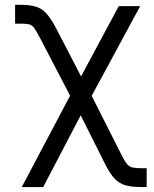

<svg xmlns="http://www.w3.org/2000/svg" viewBox="-20 -571 639 796"><path d="M588.1 204.5H567.5Q527 204.5 500.7 197.3Q474.4 190 455.3 169.7Q436.1 149.5 416.2 110.1L314.6 -93L159.1 204.5H70.3L270.6 -174.4L145.6 -414.1Q130.7 -442.5 121.6 -454.9Q112.6 -467.3 100.3 -470.2Q88.1 -473 63.2 -473H42.6V-551.1H63.2Q103.7 -551.1 129.1 -543.3Q154.5 -535.5 173.7 -513.7Q192.8 -491.8 214.5 -450.3L316.1 -254.3L472.3 -545.5H561.1L360.1 -173.7L485.1 73.9Q497.5 98.4 507.1 109.6Q516.7 120.7 530 123.6Q543.3 126.4 567.5 126.4H588.1Z"/></svg>

Font: Linik Sans
Style: Regular
Weight: 400
Designer: Rasmus Andersson (font), Marc Monis (original base), Kil Hyung-jin (Pretendard portions), Cristiano Sobral (main changes
Foundry: rsms
Version: Version 3.018;May 31, 2022;FontCreator 14.0.0.2814 64-bit; t